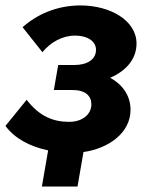

<svg xmlns="http://www.w3.org/2000/svg" viewBox="-29 -550 552 706"><path d="M125 136H256L278 9C371 -4 451 -62 451 -146C451 -196 424 -238 376 -264C434 -289 473 -332 473 -390C473 -475 376 -530 267 -530C180 -530 107 -497 54 -450L127 -358C156 -394 200 -419 246 -419C298 -419 324 -395 324 -367C324 -329 288 -311 245 -311H185L169 -219H238C285 -219 307 -197 307 -167C307 -129 274 -102 225 -102C167 -102 116 -122 69 -183L-9 -87C25 -41 81 -11 148 3Z"/></svg>

Font: Fixel Display 20240404
Style: Bold Italic
Weight: 700
Italic angle: -10°
Designer: AlfaBravo + MacPaw
Foundry: Kyrylo Tkachov, Marchela Mozhyna, Serhii Makarenko, Maria Weinstein, Zakhar Kryvoshyya
Version: Version 1.211;Glyphs 3.2 (3225)